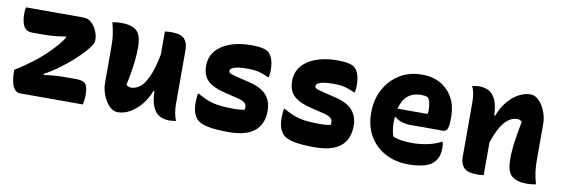

<svg xmlns="http://www.w3.org/2000/svg" viewBox="-47 -874 3543 1209"><g transform="rotate(10 1725.0 -270.0)"><path d="M45 -540H412Q442 -540 464 -519.5Q486 -499 498 -470Q510 -441 510 -415V-407Q510 -390 481.5 -354.5Q453 -319 407 -277Q361 -235 309 -198Q289 -184 268.5 -171Q248 -158 228 -147V-140Q260 -145 295 -147.5Q330 -150 366 -150H435Q479 -150 494.5 -131.5Q510 -113 510 -63Q510 -46 508 -29.5Q506 -13 503 0H105Q80 0 66 -17.5Q52 -35 46 -64Q40 -93 40 -125V-140Q102 -178 161 -224Q220 -270 273 -328Q286 -342 300.5 -359.5Q315 -377 325 -396V-403Q284 -396 250.5 -393Q217 -390 182 -390H112Q72 -390 56 -419Q40 -448 40 -500Q40 -511 41 -521Q42 -531 45 -540Z M654 -548Q718 -548 750.5 -520.5Q783 -493 783 -413Q783 -358 774.5 -296Q766 -234 752 -169Q767 -157 783 -157Q810 -157 837 -176Q864 -195 888.5 -246.5Q913 -298 932 -394V-542Q946 -544 954.5 -544.5Q963 -545 974 -545Q1036 -545 1058 -519.5Q1080 -494 1080 -453V-101Q1080 -76 1085 -47Q1090 -18 1100 0Q1089 2 1077.5 3.5Q1066 5 1055 5Q1020 5 993 -10Q966 -25 950 -61Q934 -97 932 -161H926Q908 -112 876.5 -73.5Q845 -35 806.5 -12.5Q768 10 726 10Q697 10 672 -16Q647 -42 632 -81Q617 -120 617 -158V-383Q617 -431 612.5 -464.5Q608 -498 596 -542Q611 -545 624.5 -546.5Q638 -548 654 -548Z M1450 -138Q1485 -138 1512 -144Q1518 -167 1507 -182.5Q1496 -198 1456 -208L1384 -225Q1297 -245 1261 -279Q1225 -313 1225 -374Q1225 -431 1258 -470.5Q1291 -510 1349.5 -531Q1408 -552 1483 -552Q1572 -552 1598 -526Q1614 -510 1622.5 -482.5Q1631 -455 1631 -411Q1631 -401 1629.5 -391.5Q1628 -382 1626 -372H1620Q1590 -386 1561.5 -394Q1533 -402 1486 -402Q1426 -402 1400.5 -392.5Q1375 -383 1375 -369Q1375 -356 1391 -350.5Q1407 -345 1456 -333L1506 -321Q1588 -302 1622 -262Q1656 -222 1656 -164Q1656 12 1438 12Q1353 12 1304 2Q1255 -8 1234 -29Q1220 -43 1210 -68Q1200 -93 1200 -139Q1200 -156 1201.5 -169Q1203 -182 1205 -193H1211Q1238 -178 1261 -167.5Q1284 -157 1309.5 -150.5Q1335 -144 1368.5 -141Q1402 -138 1450 -138Z M2000 -138Q2035 -138 2062 -144Q2068 -167 2057 -182.5Q2046 -198 2006 -208L1934 -225Q1847 -245 1811 -279Q1775 -313 1775 -374Q1775 -431 1808 -470.5Q1841 -510 1899.5 -531Q1958 -552 2033 -552Q2122 -552 2148 -526Q2164 -510 2172.5 -482.5Q2181 -455 2181 -411Q2181 -401 2179.5 -391.5Q2178 -382 2176 -372H2170Q2140 -386 2111.5 -394Q2083 -402 2036 -402Q1976 -402 1950.5 -392.5Q1925 -383 1925 -369Q1925 -356 1941 -350.5Q1957 -345 2006 -333L2056 -321Q2138 -302 2172 -262Q2206 -222 2206 -164Q2206 12 1988 12Q1903 12 1854 2Q1805 -8 1784 -29Q1770 -43 1760 -68Q1750 -93 1750 -139Q1750 -156 1751.5 -169Q1753 -182 1755 -193H1761Q1788 -178 1811 -167.5Q1834 -157 1859.5 -150.5Q1885 -144 1918.5 -141Q1952 -138 2000 -138Z M2574 -556Q2645 -556 2695.5 -526.5Q2746 -497 2773.5 -445Q2801 -393 2801 -325V-320Q2801 -279 2796 -260Q2791 -241 2783 -236Q2775 -231 2766 -231H2558Q2525 -231 2498.5 -240Q2472 -249 2456 -264L2451 -262Q2450 -249 2450 -234V-231Q2450 -203 2453.5 -180.5Q2457 -158 2464 -140Q2487 -130 2516.5 -125.5Q2546 -121 2589 -121Q2636 -121 2682.5 -130.5Q2729 -140 2770 -161H2776Q2778 -151 2779 -141.5Q2780 -132 2780 -123Q2780 -89 2771 -66.5Q2762 -44 2745 -27Q2721 -3 2678 6.5Q2635 16 2588 16Q2503 16 2438 -19Q2373 -54 2336.5 -116.5Q2300 -179 2300 -263V-266Q2300 -348 2335 -413.5Q2370 -479 2431.5 -517.5Q2493 -556 2574 -556ZM2586 -429Q2539 -429 2506 -401.5Q2473 -374 2459 -318H2651Q2653 -324 2653.5 -331.5Q2654 -339 2654 -344Q2654 -364 2650 -384.5Q2646 -405 2635 -422Q2624 -426 2614.5 -427.5Q2605 -429 2586 -429Z M3066 0Q3053 2 3043 2.5Q3033 3 3022 3Q2961 3 2938.5 -22.5Q2916 -48 2916 -89V-441Q2916 -466 2911.5 -494Q2907 -522 2896 -540Q2907 -542 2918.5 -544Q2930 -546 2941 -546Q2976 -546 3003.5 -531.5Q3031 -517 3047.5 -481Q3064 -445 3066 -381H3072Q3090 -430 3120.5 -468.5Q3151 -507 3190 -529.5Q3229 -552 3270 -552Q3299 -552 3324 -526Q3349 -500 3364 -461.5Q3379 -423 3379 -384V-159Q3379 -111 3383.5 -77.5Q3388 -44 3400 0Q3385 3 3371.5 4.5Q3358 6 3342 6Q3278 6 3245.5 -21.5Q3213 -49 3213 -129Q3213 -185 3222 -246.5Q3231 -308 3244 -373Q3229 -385 3213 -385Q3188 -385 3163 -369.5Q3138 -354 3113.5 -316Q3089 -278 3066 -209Z"/></g></svg>

Font: Recursive Sn Csl St XBd
Style: Regular
Weight: 800
Version: Version 1.085;hotconv 1.1.0;makeotfexe 2.6.0; ttfautohint (v